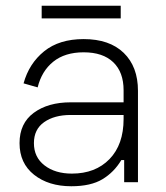

<svg xmlns="http://www.w3.org/2000/svg" viewBox="-20 -634 576 668"><path d="M62 -344Q81 -413 133.5 -455.5Q186 -498 271 -498Q361 -498 410.5 -450Q460 -402 460 -318V0H412V-77H402Q377 -35 336.5 -10.5Q296 14 228 14Q149 14 98.5 -26Q48 -66 48 -136Q48 -205 97.5 -241.5Q147 -278 226 -278H410V-320Q410 -383 374 -417.5Q338 -452 271 -452Q206 -452 165.5 -419.5Q125 -387 111 -330ZM98 -136Q98 -87 135 -58.5Q172 -30 230 -30Q312 -30 361 -80.5Q410 -131 410 -220V-234H226Q169 -234 133.5 -209Q98 -184 98 -136ZM400 -570H125V-614H400Z"/></svg>

Font: Space Grotesk Variable
Style: Regular
Weight: 400
Designer: Florian Karsten (Space Grotesk), Colophon Foundry (Space Mono)
Foundry: Florian Karsten
Version: Version 1.106